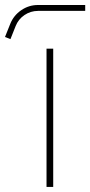

<svg xmlns="http://www.w3.org/2000/svg" viewBox="-94 -741 358 761"><path d="M90.4 0H116.9V-548.1H90.4ZM-31.9 -638Q-21.1 -665 3.1 -681.4Q27.4 -697.8 56.7 -697.8H243.7V-721.2H56.7Q20.2 -721.2 -9.9 -700.5Q-40 -679.9 -53.5 -646.1L-74.2 -594.4L-52.6 -585.9Z"/></svg>

Font: Arad-VF Thin Dots1
Style: Regular
Weight: 100
Designer: Mohammad Darvishi
Version: Version 1.000;August 30, 2024;FontCreator 15.0.0.2992 64-bit